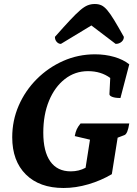

<svg xmlns="http://www.w3.org/2000/svg" viewBox="-20 -926 686 958"><path d="M196 -264Q196 -170 231 -120.5Q266 -71 333 -71Q374 -71 407 -89L429 -229L353 -247Q357 -268 363 -281Q369 -294 382 -310H625Q617 -258 601 -252L567 -239L538 -57Q484 -25 421 -6.5Q358 12 297 12Q177 12 109 -55.5Q41 -123 41 -241Q41 -325 73.5 -399.5Q106 -474 163.5 -531.5Q221 -589 295.5 -622Q370 -655 454 -655Q505 -655 550 -642Q595 -629 625 -605L581 -437Q555 -437 540.5 -442.5Q526 -448 526 -456L530 -537Q484 -571 419 -571Q354 -571 303.5 -531.5Q253 -492 224.5 -423Q196 -354 196 -264ZM453 -906Q472 -906 486 -899.5Q500 -893 515 -875.5Q530 -858 549.5 -826Q569 -794 598 -742Q598 -727 586 -717Q574 -707 557 -707L436 -799L284 -707Q272 -707 263 -717Q254 -727 254 -742Q300 -794 330 -826Q360 -858 380.5 -875.5Q401 -893 417.5 -899.5Q434 -906 453 -906Z"/></svg>

Font: Petrona ExtraBold
Style: Italic
Weight: 800
Italic angle: -9°
Designer: Ringo R. Seeber
Foundry: Ringo R. Seeber
Version: Version 2.001; ttfautohint (v1.8.3)